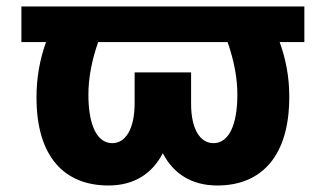

<svg xmlns="http://www.w3.org/2000/svg" viewBox="-20 -566 1011 596"><path d="M924.8 -545.9H46.4V-435.5H123C103.5 -381.8 93.3 -324.2 93.3 -264.6C92.8 -77.6 181.6 9.8 316.4 9.8C397 9.8 452.6 -27.3 485.4 -90.3C518.1 -27.3 574.2 9.8 654.8 9.8C791 9.8 879.4 -81.1 877.9 -269C877.9 -326.7 867.2 -382.8 848.1 -435.5H924.8ZM284.7 -435.5H686.5C707 -376.5 716.8 -322.8 716.8 -272C716.8 -179.2 690.9 -121.6 642.6 -121.6C601.1 -121.6 572.8 -165.5 573.2 -245.6V-341.3H397.9V-245.6C397.9 -165.5 369.6 -121.6 328.6 -121.6C280.3 -121.6 254.4 -179.2 254.4 -272C254.4 -322.3 264.2 -376.5 284.7 -435.5Z"/></svg>

Font: Inter ExtraBold
Style: Regular
Weight: 800
Designer: Rasmus Andersson
Foundry: rsms
Version: Version 4.001;git-9221beed3